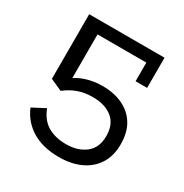

<svg xmlns="http://www.w3.org/2000/svg" viewBox="-142 -697 788 821"><g transform="rotate(30 252.0 -286.0)"><path d="M258 11Q180 11 126.5 -21Q73 -53 48 -112L111 -145Q129 -97 166 -74.5Q203 -52 258 -52Q315 -52 352.5 -81Q390 -110 390 -168Q390 -226 354 -255Q318 -284 258 -284Q218 -284 185.5 -272.5Q153 -261 124 -238L66 -264V-583H438V-434H381V-526H140V-279L117 -292Q145 -319 185 -332.5Q225 -346 269 -346Q327 -346 370 -325.5Q413 -305 437 -266Q461 -227 461 -168Q461 -111 435.5 -71Q410 -31 364.5 -10Q319 11 258 11Z"/></g></svg>

Font: Rokkitt SemiBold
Style: Regular
Weight: 400
Version: Version 3.103